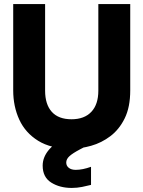

<svg xmlns="http://www.w3.org/2000/svg" viewBox="-20 -720 704 945"><path d="M329 12Q231 12 168 -27Q105 -66 75 -131Q45 -196 45 -275V-700H202V-274Q202 -206 235 -169.5Q268 -133 332 -133Q395 -133 429.5 -169.5Q464 -206 464 -274V-700H621V-275Q621 -193 594 -138Q567 -83 523.5 -50Q480 -17 428.5 -2.5Q377 12 329 12ZM333 205Q274 205 232 178.5Q190 152 190 95Q190 52 223.5 14Q257 -24 346 -63L387 -81L422 -10L374 15Q338 34 322 48.5Q306 63 306 80Q306 96 318.5 106Q331 116 353 116Q386 116 428 101V190Q409 195 384 200Q359 205 333 205Z"/></svg>

Font: Rethink Sans ExtraBold
Style: Regular
Weight: 800
Designer: The Rethink Sans project authors (Hans Thiessen). DM Sans designed by Colophon Foundry.
Foundry: Rethink Communications LLC
Version: Version 1.001